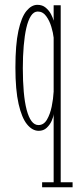

<svg xmlns="http://www.w3.org/2000/svg" viewBox="-20 -546 340 816"><path d="M159 250V228.5H208V-61.5Q207 -49 199.5 -32.2Q192 -15.5 178.5 -2.8Q165 10 144.5 10Q117.5 10 95 -17.5Q72.5 -45 59 -104.2Q45.5 -163.5 45.5 -259Q45.5 -356.5 58.2 -415Q71 -473.5 92.5 -499.5Q114 -525.5 139 -525.5Q160 -525.5 174.2 -513.5Q188.5 -501.5 196.8 -485.8Q205 -470 208 -458V-523.5H238V228.5H288.5V250ZM143.5 -14.5Q166 -14.5 179.5 -37.5Q193 -60.5 199.8 -93.5Q206.5 -126.5 208 -156.5V-386Q206 -406 198.2 -432Q190.5 -458 176.2 -477.5Q162 -497 140.5 -497Q123.5 -497 111.5 -478.5Q99.5 -460 92 -427.5Q84.5 -395 80.8 -351Q77 -307 77 -256.5Q77 -200.5 81 -155.8Q85 -111 93.2 -79.5Q101.5 -48 114 -31.2Q126.5 -14.5 143.5 -14.5Z"/></svg>

Font: Imbue 48pt Thin
Style: Regular
Weight: 250
Designer: Tyler Finck
Foundry: Etcetera Type Company
Version: Version 1.102